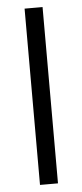

<svg xmlns="http://www.w3.org/2000/svg" viewBox="-52 -736 329 766"><g transform="rotate(-5 112.5 -353.0)"><path d="M76.7 -706H148.7V0H76.7Z"/></g></svg>

Font: Lineal Thin
Style: Regular
Weight: 200
Designer: Created by Frank Adebiaye with contributions from Anton Moglia & Ariel Martín Pérez
Created by Frank ADEBIAYE with FontF
Foundry: Velvetyne Type Foundry
Version: Version 2.000;Glyphs 3.2 (3227)